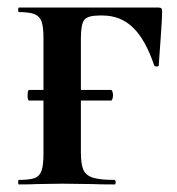

<svg xmlns="http://www.w3.org/2000/svg" viewBox="-20 -488 469 508"><path d="M53 -236Q53 -250 57 -250H274Q276 -250 277.5 -245.5Q279 -241 279 -236Q279 -231 277.5 -226.5Q276 -222 274 -222H57Q53 -222 53 -236ZM30 -12Q59 -12 72 -17Q85 -22 90 -36.5Q95 -51 95 -81V-387Q95 -417 90 -431Q85 -445 71.5 -450.5Q58 -456 30 -456Q28 -456 28 -462Q28 -468 30 -468H400Q409 -468 409 -460Q409 -442 406 -400L400 -315Q400 -312 394.5 -312Q389 -312 388 -315Q365 -383 332 -415Q299 -447 251 -447H244Q212 -447 203 -435.5Q194 -424 194 -386V-85Q194 -54 200.5 -39Q207 -24 225.5 -18Q244 -12 283 -12Q286 -12 286 -6Q286 0 283 0Q244 0 222 -1L145 -2L78 -1Q61 0 30 0Q28 0 28 -6Q28 -12 30 -12Z"/></svg>

Font: Cormorant SC
Style: Bold
Weight: 700
Designer: Christian Thalmann (Catharsis Fonts)
Foundry: Catharsis Fonts
Version: Version 4.000